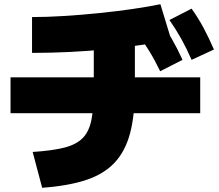

<svg xmlns="http://www.w3.org/2000/svg" viewBox="-20 -806 1040 911"><path d="M135 -85Q228 -91 285 -105.5Q342 -120 372.5 -151Q403 -182 414 -238.5Q425 -295 425 -385V-675H620V-385Q620 -261 597.5 -175Q575 -89 524 -34.5Q473 20 388.5 48Q304 76 180 85ZM30 -269V-439H930V-269ZM132 -725Q201 -725 282 -730Q363 -735 447 -743.5Q531 -752 607 -763Q683 -774 741 -786L792 -619Q733 -605 656.5 -593.5Q580 -582 492.5 -573Q405 -564 313 -559.5Q221 -555 132 -555ZM740 -468Q715 -520 688 -564Q661 -608 628 -654L734 -712Q768 -669 794.5 -623Q821 -577 846 -522ZM889 -522Q866 -575 841 -620Q816 -665 784 -711L889 -765Q921 -720 946 -673.5Q971 -627 995 -571Z"/></svg>

Font: M PLUS 2 Black
Style: Regular
Weight: 900
Designer: Coji Morishita
Foundry: UNDERFOREST DESIGN
Version: Version 1.001